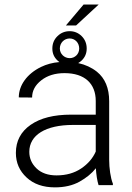

<svg xmlns="http://www.w3.org/2000/svg" viewBox="-20 -808 576 838"><path d="M472.7 0V-6.3C462.4 -31.2 456.5 -74.2 456.5 -110.8V-366.2C456.5 -423.3 438.5 -466.3 402.8 -495.1C379.9 -513.2 352.5 -525.9 321.3 -532.7C326.7 -535.6 331.5 -539.6 336.4 -543.9C351.1 -558.1 358.4 -575.2 358.4 -596.2C358.4 -617.7 351.1 -635.7 336.4 -650.4C321.8 -664.6 304.2 -671.9 284.2 -671.9C263.2 -671.9 245.6 -664.6 231 -650.4C215.8 -635.7 208.5 -617.7 208.5 -596.2C208.5 -575.2 215.8 -558.1 231 -543.9C233.4 -541.5 236.3 -539.1 239.3 -537.1C209.5 -534.7 182.6 -527.3 158.7 -515.6C97.7 -485.8 62 -435.5 62 -382.8L120.1 -382.3C120.1 -411.6 133.3 -436.5 160.2 -457.5C187 -478.5 220.7 -488.8 261.7 -488.8C350.1 -488.8 397.9 -442.9 397.9 -367.2V-307.6H290C215.3 -307.6 156.7 -293 113.8 -263.2C70.8 -233.4 49.3 -192.4 49.3 -140.6C49.3 -97.7 64.9 -62 96.2 -33.2C127 -4.4 168.5 9.8 219.7 9.8C261.2 9.8 297.4 1.5 327.1 -15.1C356.9 -31.7 380.9 -51.3 398.4 -73.7C399.9 -46.4 404.3 -18.1 410.2 0ZM226.6 -42.5C189.9 -42.5 160.6 -52.7 139.6 -72.8C118.7 -92.8 107.9 -116.7 107.9 -145.5C107.9 -218.3 178.7 -262.7 298.3 -262.7H397.9V-146.5C385.3 -117.7 364.3 -92.8 334.5 -72.8C304.7 -52.7 269 -42.5 226.6 -42.5ZM241.2 -596.2C241.2 -621.6 260.7 -640.1 284.2 -640.1C307.1 -640.1 325.7 -621.6 325.7 -596.2C325.7 -572.3 307.1 -554.2 284.2 -554.2C260.7 -554.2 241.2 -572.8 241.2 -596.2ZM312 -696.8 410.6 -788.1H344.7L267.6 -696.8Z"/></svg>

Font: Vazirmatn ExtraLight
Style: Regular
Weight: 200
Designer: Saber Rastikerdar
Foundry: Saber Rastikerdar
Version: Version 33.003